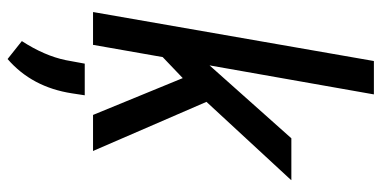

<svg xmlns="http://www.w3.org/2000/svg" viewBox="-260 -490 967 486"><g transform="rotate(90 223.0 -247.5)"><path d="M271 -1 178.2 -227.1 125 -176.3 94.2 -1V0H93.3H12.7H11.2V-1.5L134.8 -710L135.3 -710.9H136.2H217.8H219.2V-709.5L146 -294.9L330.1 -501.5L330.6 -502H331.1H433.6H436.5L434.6 -499.5L238.3 -287.1L361.8 -2L362.8 0H360.8H272.5H271.5ZM129.9 216.3 84.5 180.2Q121.6 123 132.8 68.8L141.6 21H221.7L216.8 53.2Q201.2 154.8 129.9 216.3Z"/></g></svg>

Font: MAUL Condensed Italic
Style: Condenced Regular Italic
Weight: 400
Italic angle: -12°
Designer: MAUL
Version: Version 1.0; 2020; ttfautohint (v1.8.3)